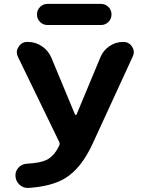

<svg xmlns="http://www.w3.org/2000/svg" viewBox="-20 -968 748 976"><path d="M125 -12.7Q123 -12.7 120.1 -12.7Q97.7 -12.7 80.1 -28.3Q60.5 -45.9 58.6 -72.3Q58.6 -75.2 58.6 -77.1Q58.6 -98.6 73.2 -115.2Q89.8 -133.8 115.2 -135.7Q184.6 -139.6 214.8 -154.3Q255.9 -173.8 281.2 -228.5Q285.2 -237.3 281.2 -246.1L71.3 -678.7Q65.4 -690.4 65.4 -702.1Q65.4 -715.8 74.2 -729.5Q89.8 -754.9 119.1 -754.9H122.1Q160.2 -754.9 192.4 -733.4Q224.6 -711.9 240.2 -676.8L361.3 -385.7Q362.3 -383.8 365.2 -383.8Q368.2 -383.8 369.1 -385.7L491.2 -678.7Q505.9 -712.9 537.1 -733.9Q568.4 -754.9 606.4 -754.9Q635.7 -754.9 651.4 -730.5Q660.2 -716.8 660.2 -702.1Q660.2 -691.4 654.3 -679.7L451.2 -238.3Q392.6 -110.4 308.6 -60.5Q241.2 -20.5 125 -12.7ZM221.7 -840.8Q199.2 -840.8 183.6 -856.4Q168 -872.1 168 -894.5Q168 -917 183.6 -932.6Q199.2 -948.2 221.7 -948.2H493.2Q515.6 -948.2 531.2 -932.6Q546.9 -917 546.9 -894.5Q546.9 -872.1 531.2 -856.4Q515.6 -840.8 493.2 -840.8Z"/></svg>

Font: Gen Jyuu GothicX Bold
Style: Bold
Weight: 700
Designer: Ryoko NISHIZUKA (kana &amp; ideographs); Paul D. Hunt (Latin, Greek &amp; Cyrillic); Wenlong ZHANG (bopomofo); Sandoll C
Version: Version 1.058.20140828